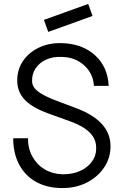

<svg xmlns="http://www.w3.org/2000/svg" viewBox="-20 -946 640 975"><path d="M297 9Q220 9 164 -22Q108 -53 77.5 -110Q47 -167 47 -244H122Q122 -192 144.5 -151Q167 -110 206 -86.5Q245 -63 296 -61Q347 -60 387 -78Q427 -96 449 -128.5Q471 -161 468 -202Q465 -284 336 -330L230 -368Q149 -397 110.5 -434.5Q72 -472 68 -524Q64 -583 92.5 -629.5Q121 -676 174 -702.5Q227 -729 294 -727Q398 -724 462.5 -665.5Q527 -607 532 -510H457Q453 -573 407 -614.5Q361 -656 293 -657Q248 -659 213.5 -643Q179 -627 160 -597.5Q141 -568 143 -531Q145 -503 173 -481.5Q201 -460 260 -437L369 -396Q535 -333 541 -213Q544 -151 512 -100.5Q480 -50 424 -20.5Q368 9 297 9ZM225 -784 203 -845 428 -926 450 -865Z"/></svg>

Font: Orbit
Style: Regular
Weight: 400
Designer: Sooun Cho
Foundry: JAMO
Version: Version 1.000; ttfautohint (v1.8.4.7-5d5b);gftools[0.9.29]